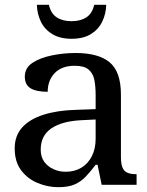

<svg xmlns="http://www.w3.org/2000/svg" viewBox="-20 -767 610 797"><path d="M222 10Q178 10 136 -7.5Q94 -25 67.5 -60.5Q41 -96 41 -151Q41 -204 72.5 -238.5Q104 -273 161.5 -291Q219 -309 294 -311L377 -314V-373Q377 -409 371.5 -436Q366 -463 347.5 -478.5Q329 -494 290 -494Q236 -494 207 -463.5Q178 -433 178 -386Q131 -386 107 -400.5Q83 -415 83 -449Q83 -485 114.5 -506Q146 -527 195 -537Q244 -547 294 -547Q389 -547 435.5 -508Q482 -469 482 -374V-116Q482 -88 488 -72.5Q494 -57 508 -50.5Q522 -44 544 -44H547V0H402L385 -83H377Q356 -55 336 -34Q316 -13 290 -1.5Q264 10 222 10ZM252 -54Q290 -54 318 -71Q346 -88 361.5 -119Q377 -150 377 -191V-271L317 -268Q237 -264 193 -234Q149 -204 149 -146Q149 -115 164 -95Q179 -75 202.5 -64.5Q226 -54 252 -54ZM277 -606Q229 -606 197 -625.5Q165 -645 149.5 -677.5Q134 -710 133 -747H183Q191 -711 215.5 -695Q240 -679 277 -679Q314 -679 338.5 -695Q363 -711 371 -747H421Q420 -710 404.5 -677.5Q389 -645 357.5 -625.5Q326 -606 277 -606Z"/></svg>

Font: ET Text
Style: Regular
Weight: 470
Designer: Monotype Design Team
Foundry: Monotype Imaging Inc.
Version: Version 2.009